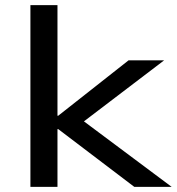

<svg xmlns="http://www.w3.org/2000/svg" viewBox="-20 -725 686 745"><path d="M98 0V-705H203V-276H206L479 -491H617L278 -233L279 -274L646 0H501L206 -224H203V0Z"/></svg>

Font: Nunito Sans 10pt Expanded Medium
Style: Regular
Weight: 500
Width: 7
Designer: Vernon Adams
Foundry: Vernon Adams
Version: Version 3.101;gftools[0.9.27]